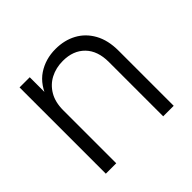

<svg xmlns="http://www.w3.org/2000/svg" viewBox="-136 -685 833 833"><g transform="rotate(-45 280.5 -268.5)"><path d="M136.2 -325.2V0H72.3V-529.3H134.8V-404.3H120.6Q143.1 -473.6 190.9 -505.4Q238.8 -537.1 300.3 -537.1Q354.5 -537.1 397 -514.2Q439.5 -491.2 464.1 -446.8Q488.8 -402.3 488.8 -337.9V0H424.3V-333.5Q424.3 -401.9 387.2 -439.9Q350.1 -478 286.6 -478Q244.1 -478 210.2 -460.4Q176.3 -442.9 156.2 -408.7Q136.2 -374.5 136.2 -325.2Z"/></g></svg>

Font: Inter 24pt Light
Style: Regular
Weight: 300
Designer: Rasmus Andersson
Foundry: rsms
Version: Version 4.001;git-66647c0bb